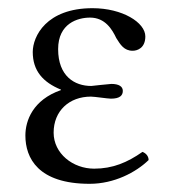

<svg xmlns="http://www.w3.org/2000/svg" viewBox="-20 -439 437 469"><path d="M111 -115C111 -168 149 -203 202 -203C211 -203 243 -198 251 -198C273 -198 280 -206 280 -217C280 -228 270 -234 252 -234C247 -234 204 -229 203 -229C162 -229 122 -253 122 -319C122 -382 170 -396 200 -396C237 -396 254 -367 264 -346C274 -330 283 -315 304 -315C316 -315 335 -322 335 -350C335 -384 279 -419 206 -419C93 -419 60 -350 60 -312C60 -266 85 -238 129 -220V-219C60 -195 42 -144 42 -108C42 -53 73 10 199 10C259 10 312 -18 343 -48C343 -58 336 -65 328 -68C291 -42 255 -27 210 -27C158 -27 111 -64 111 -115Z"/></svg>

Font: Libertinus Serif Display
Style: Regular
Weight: 400
Designer: Philipp H. Poll
Foundry: Khaled Hosny
Version: Version 6.1